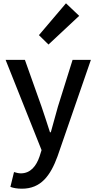

<svg xmlns="http://www.w3.org/2000/svg" viewBox="-20 -914 584 1164"><path d="M113 230C228 230 286 151 329 33L531 -551H420L331 -267C317 -217 302 -163 288 -112H283C266 -164 249 -218 232 -267L131 -551H14L232 -4L220 34C200 93 165 137 106 137C91 137 75 132 65 129L43 219C62 226 84 230 113 230ZM274 -644 460 -818 380 -894 216 -701Z"/></svg>

Font: Noto Sans CJK SC Medium
Style: Regular
Weight: 500
Designer: Ryoko NISHIZUKA 西塚涼子 (kana, bopomofo & ideographs); Paul D. Hunt (Latin, Greek & Cyrillic); Sandoll Communications 산돌커뮤니
Foundry: Adobe
Version: Version 2.004;hotconv 1.0.118;makeotfexe 2.5.65603